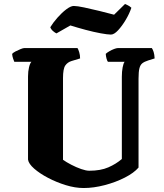

<svg xmlns="http://www.w3.org/2000/svg" viewBox="-20 -946 823 966"><path d="M401 0Q358 0 311 -14.5Q264 -29 222 -51Q180 -73 152 -97.5Q124 -122 121 -143V-561Q121 -587 126 -607.5Q131 -628 138 -635H52Q50 -640 46 -651Q42 -662 41 -675Q46 -681 58.5 -687.5Q71 -694 83.5 -699Q96 -704 101 -704H370Q374 -698 378.5 -683.5Q383 -669 383 -652L340 -639Q320 -633 308.5 -616.5Q297 -600 297 -553V-142Q314 -130 339 -117Q364 -104 388.5 -95.5Q413 -87 429 -87Q486 -87 525 -104Q564 -121 593 -146V-560Q593 -586 597 -607Q601 -628 607 -635H523Q519 -640 516 -651Q513 -662 512 -675Q518 -681 530 -688Q542 -695 554 -699.5Q566 -704 572 -704H744Q749 -697 753 -684.5Q757 -672 758 -652L726 -642Q707 -636 696.5 -628Q686 -620 681.5 -602.5Q677 -585 677 -550V-103Q654 -76 608 -52.5Q562 -29 506.5 -14.5Q451 0 401 0ZM538 -772Q522 -772 486.5 -778.5Q451 -785 410 -796Q369 -807 334 -818L264 -778Q257 -781 247 -789.5Q237 -798 233 -809Q247 -832 269 -857Q291 -882 313.5 -899Q336 -916 351 -916Q368 -916 403.5 -908.5Q439 -901 480 -891Q521 -881 554 -872L609 -926Q615 -923 623 -919.5Q631 -916 641 -907Q631 -877 612.5 -846Q594 -815 574 -793.5Q554 -772 538 -772Z"/></svg>

Font: Texturina Black
Style: Regular
Weight: 900
Designer: Guillermo Torres Carreño
Foundry: Omnibus-Type
Version: Version 1.002; ttfautohint (v1.8.3)